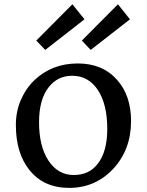

<svg xmlns="http://www.w3.org/2000/svg" viewBox="-20 -895 707 922"><path d="M56.2 -294.9Q56.2 -360.8 80.6 -416.3Q105 -471.7 146 -510.7Q230.5 -590.3 353.5 -590.3Q472.7 -590.3 542.5 -511.2Q609.4 -435.5 609.4 -314Q609.4 -175.8 522.5 -83Q437 7.3 312 7.3Q189 7.3 120.1 -80.1Q56.2 -160.6 56.2 -294.9ZM334 -54.7Q371.1 -54.7 399.7 -67.9Q428.2 -81.1 449.2 -108.4Q495.1 -166.5 495.1 -276.4Q495.1 -393.6 450.2 -462.4Q404.8 -531.2 326.7 -531.2Q257.8 -531.2 214.8 -477.5Q167.5 -418.5 167.5 -308.1Q167.5 -193.4 211.9 -125Q257.3 -54.7 334 -54.7ZM373 -700.2 546.4 -874.5 604 -802.2 415.5 -655.3ZM154.3 -700.2 327.6 -874.5 385.7 -802.2 197.3 -655.3Z"/></svg>

Font: HeadlandOne
Style: Regular
Weight: 400
Designer: Gary Lonergan
Foundry: Sorkin Type Co.
Version: Version 1.002